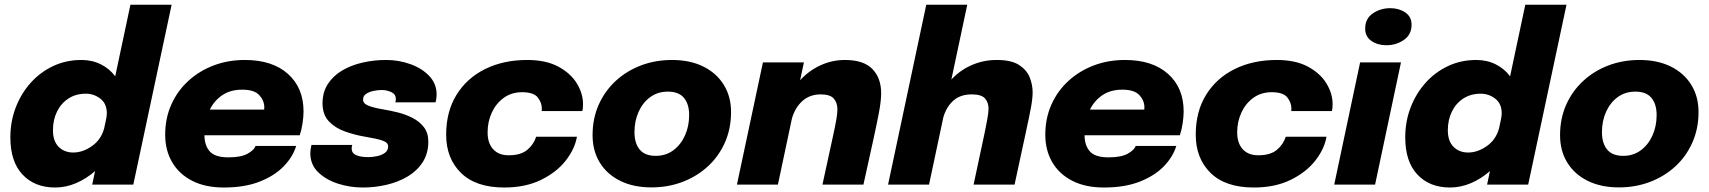

<svg xmlns="http://www.w3.org/2000/svg" viewBox="-20 -802 7424 834"><path d="M219.5 12.5Q130.5 12.5 77.8 -43.8Q25 -100 25 -205.5Q25 -274 48.2 -334.8Q71.5 -395.5 113 -442Q154.5 -488.5 210.8 -515Q267 -541.5 333.5 -541.5Q380.5 -541.5 418.2 -522.5Q456 -503.5 480.5 -470.5L546.5 -781.5H725.5L559 0H380.5L393 -59Q355 -25.5 310.5 -6.5Q266 12.5 219.5 12.5ZM210 -236.5Q210 -189 234.8 -164.2Q259.5 -139.5 298.5 -139.5Q339 -139.5 379 -167.2Q419 -195 432.5 -244.5L442 -289.5Q444 -302.5 444 -310.5Q444 -351.5 416.2 -373.2Q388.5 -395 352.5 -395Q309.5 -395 277.2 -374Q245 -353 227.5 -317Q210 -281 210 -236.5Z M1266.5 -168Q1252.5 -121.5 1213 -80.2Q1173.5 -39 1108.2 -13.2Q1043 12.5 952.5 12.5Q871.5 12.5 814.5 -16.8Q757.5 -46 727.5 -97.8Q697.5 -149.5 697.5 -217Q697.5 -288 724 -347.5Q750.5 -407 798 -450.5Q845.5 -494 908.2 -517.8Q971 -541.5 1043.5 -541.5Q1163 -541.5 1230.8 -481Q1298.5 -420.5 1298.5 -318Q1298.5 -294.5 1294 -265.2Q1289.5 -236 1282 -214.5H868Q868.5 -169.5 891.5 -144Q914.5 -118.5 972 -118.5Q1028 -118.5 1056.2 -134.8Q1084.5 -151 1090 -168ZM1032 -412.5Q981.5 -412.5 946.2 -389Q911 -365.5 891.5 -326H1127.5Q1128 -331 1128 -336Q1128 -365 1106.2 -388.8Q1084.5 -412.5 1032 -412.5Z M1556 12.5Q1500.5 12.5 1448.2 -4.2Q1396 -21 1362 -54Q1328 -87 1328 -136Q1328 -146.5 1329.8 -156.5Q1331.5 -166.5 1333 -172.5H1510Q1507.5 -164 1507.5 -157Q1507.5 -137 1526.8 -128.2Q1546 -119.5 1580 -119.5Q1598 -119.5 1618.2 -123.8Q1638.5 -128 1652.2 -138.2Q1666 -148.5 1666 -166.5Q1666 -183 1641 -191.5Q1616 -200 1564 -208.5Q1520.5 -216 1478.2 -231Q1436 -246 1408.5 -275Q1381 -304 1381 -353Q1381 -401.5 1404 -437Q1427 -472.5 1466.2 -495.8Q1505.5 -519 1555 -530.2Q1604.5 -541.5 1657 -541.5Q1713 -541.5 1763.2 -523.2Q1813.5 -505 1845 -471.5Q1876.5 -438 1876.5 -392Q1876.5 -382 1875 -372.5Q1873.5 -363 1872 -357.5H1697Q1699.5 -364 1699.5 -372Q1699.5 -392.5 1680 -401.8Q1660.5 -411 1637.5 -411Q1622 -411 1603 -407.2Q1584 -403.5 1570.5 -394.5Q1557 -385.5 1557 -369.5Q1557 -352 1580.5 -342.8Q1604 -333.5 1646.5 -326.5Q1674 -322 1707.5 -313.8Q1741 -305.5 1771.2 -290.2Q1801.5 -275 1821 -250Q1840.5 -225 1840.5 -187Q1840.5 -136 1816.5 -98.2Q1792.5 -60.5 1751.8 -36Q1711 -11.5 1660 0.5Q1609 12.5 1556 12.5Z M2170.5 12.5Q2047 12.5 1982.5 -50.8Q1918 -114 1918 -217Q1918 -317.5 1963 -390.2Q2008 -463 2087.5 -502.2Q2167 -541.5 2270 -541.5Q2351 -541.5 2404.8 -512.8Q2458.5 -484 2485.5 -440Q2512.5 -396 2512.5 -349.5Q2512.5 -331 2509.5 -319.5H2333Q2333.5 -324 2333.5 -331Q2333.5 -356 2315.8 -378.8Q2298 -401.5 2247.5 -401.5Q2202 -401.5 2168.2 -377Q2134.5 -352.5 2116.2 -312.8Q2098 -273 2098 -227Q2098 -180.5 2122 -154Q2146 -127.5 2189.5 -127.5Q2242 -127.5 2270 -150.8Q2298 -174 2309 -208H2486Q2477 -155 2437.2 -104.2Q2397.5 -53.5 2329.8 -20.5Q2262 12.5 2170.5 12.5Z M2810 12Q2731.5 12 2674 -16.5Q2616.5 -45 2585.2 -96Q2554 -147 2554 -215Q2554 -287 2580.5 -346.8Q2607 -406.5 2654.2 -450.2Q2701.5 -494 2764.2 -517.8Q2827 -541.5 2899 -541.5Q2977.5 -541.5 3035 -513Q3092.5 -484.5 3124 -433.5Q3155.5 -382.5 3155.5 -315.5Q3155.5 -243 3128.8 -182.8Q3102 -122.5 3054.5 -79Q3007 -35.5 2944.5 -11.8Q2882 12 2810 12ZM2828.5 -125Q2872 -125 2904.5 -149Q2937 -173 2955.2 -213.2Q2973.5 -253.5 2973.5 -302.5Q2973.5 -349.5 2951 -376.8Q2928.5 -404 2881 -404Q2837 -404 2804.5 -380.2Q2772 -356.5 2754 -316.5Q2736 -276.5 2736 -228Q2736 -180 2758.5 -152.5Q2781 -125 2828.5 -125Z M3181 0 3294 -531H3472L3455.5 -453.5Q3493.5 -495 3543.8 -518.2Q3594 -541.5 3650.5 -541.5Q3731.5 -541.5 3769.5 -502.2Q3807.5 -463 3807.5 -397Q3807.5 -365 3798.8 -317.8Q3790 -270.5 3774.5 -199.5L3730.5 0H3552.5L3599.5 -216Q3608.5 -257.5 3613 -283.8Q3617.5 -310 3617.5 -327.5Q3617.5 -355.5 3601.8 -373.8Q3586 -392 3545 -392Q3498 -392 3466 -363.8Q3434 -335.5 3420 -287.5L3359 0Z M3837.5 0 4003.5 -781.5H4181.5L4112.5 -456.5Q4150 -497 4200.8 -519.2Q4251.5 -541.5 4309.5 -541.5Q4373 -541.5 4406.5 -519.8Q4440 -498 4452.8 -465.8Q4465.5 -433.5 4465.5 -401.5Q4465.5 -374 4458.2 -335Q4451 -296 4438 -236.5L4387 0H4209L4258 -229.5Q4262.5 -251 4268.2 -282.2Q4274 -313.5 4274 -330Q4274 -357 4258.5 -374.5Q4243 -392 4201 -392Q4152 -392 4121.5 -365.2Q4091 -338.5 4077.5 -292L4015.5 0Z M5089.5 -168Q5075.5 -121.5 5036 -80.2Q4996.5 -39 4931.2 -13.2Q4866 12.5 4775.5 12.5Q4694.5 12.5 4637.5 -16.8Q4580.5 -46 4550.5 -97.8Q4520.5 -149.5 4520.5 -217Q4520.5 -288 4547 -347.5Q4573.5 -407 4621 -450.5Q4668.5 -494 4731.2 -517.8Q4794 -541.5 4866.5 -541.5Q4986 -541.5 5053.8 -481Q5121.5 -420.5 5121.5 -318Q5121.5 -294.5 5117 -265.2Q5112.5 -236 5105 -214.5H4691Q4691.5 -169.5 4714.5 -144Q4737.5 -118.5 4795 -118.5Q4851 -118.5 4879.2 -134.8Q4907.5 -151 4913 -168ZM4855 -412.5Q4804.5 -412.5 4769.2 -389Q4734 -365.5 4714.5 -326H4950.5Q4951 -331 4951 -336Q4951 -365 4929.2 -388.8Q4907.5 -412.5 4855 -412.5Z M5426.5 12.5Q5303 12.5 5238.5 -50.8Q5174 -114 5174 -217Q5174 -317.5 5219 -390.2Q5264 -463 5343.5 -502.2Q5423 -541.5 5526 -541.5Q5607 -541.5 5660.8 -512.8Q5714.5 -484 5741.5 -440Q5768.5 -396 5768.5 -349.5Q5768.5 -331 5765.5 -319.5H5589Q5589.5 -324 5589.5 -331Q5589.5 -356 5571.8 -378.8Q5554 -401.5 5503.5 -401.5Q5458 -401.5 5424.2 -377Q5390.5 -352.5 5372.2 -312.8Q5354 -273 5354 -227Q5354 -180.5 5378 -154Q5402 -127.5 5445.5 -127.5Q5498 -127.5 5526 -150.8Q5554 -174 5565 -208H5742Q5733 -155 5693.2 -104.2Q5653.5 -53.5 5585.8 -20.5Q5518 12.5 5426.5 12.5Z M6002.5 -605.5Q5964 -605.5 5937 -624.2Q5910 -643 5910 -678Q5910 -721 5943.2 -743.8Q5976.5 -766.5 6019 -766.5Q6056.5 -766.5 6084 -748Q6111.5 -729.5 6111.5 -694.5Q6111.5 -651.5 6078 -628.5Q6044.5 -605.5 6002.5 -605.5ZM5775.5 0 5888 -531H6065.5L5953 0Z M6278.5 12.5Q6189.5 12.5 6136.8 -43.8Q6084 -100 6084 -205.5Q6084 -274 6107.2 -334.8Q6130.5 -395.5 6172 -442Q6213.5 -488.5 6269.8 -515Q6326 -541.5 6392.5 -541.5Q6439.5 -541.5 6477.2 -522.5Q6515 -503.5 6539.5 -470.5L6605.5 -781.5H6784.5L6618 0H6439.5L6452 -59Q6414 -25.5 6369.5 -6.5Q6325 12.5 6278.5 12.5ZM6269 -236.5Q6269 -189 6293.8 -164.2Q6318.5 -139.5 6357.5 -139.5Q6398 -139.5 6438 -167.2Q6478 -195 6491.5 -244.5L6501 -289.5Q6503 -302.5 6503 -310.5Q6503 -351.5 6475.2 -373.2Q6447.5 -395 6411.5 -395Q6368.5 -395 6336.2 -374Q6304 -353 6286.5 -317Q6269 -281 6269 -236.5Z M7012.5 12Q6934 12 6876.5 -16.5Q6819 -45 6787.8 -96Q6756.5 -147 6756.5 -215Q6756.5 -287 6783 -346.8Q6809.5 -406.5 6856.8 -450.2Q6904 -494 6966.8 -517.8Q7029.5 -541.5 7101.5 -541.5Q7180 -541.5 7237.5 -513Q7295 -484.5 7326.5 -433.5Q7358 -382.5 7358 -315.5Q7358 -243 7331.2 -182.8Q7304.5 -122.5 7257 -79Q7209.5 -35.5 7147 -11.8Q7084.5 12 7012.5 12ZM7031 -125Q7074.5 -125 7107 -149Q7139.5 -173 7157.8 -213.2Q7176 -253.5 7176 -302.5Q7176 -349.5 7153.5 -376.8Q7131 -404 7083.5 -404Q7039.5 -404 7007 -380.2Q6974.5 -356.5 6956.5 -316.5Q6938.5 -276.5 6938.5 -228Q6938.5 -180 6961 -152.5Q6983.5 -125 7031 -125Z"/></svg>

Font: Epilogue ExtraBold
Style: Italic
Weight: 800
Italic angle: -12°
Designer: Tyler Finck
Foundry: Etcetera Type Co
Version: Version 2.111; ttfautohint (v1.8.3)